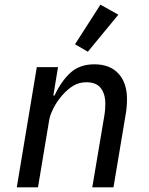

<svg xmlns="http://www.w3.org/2000/svg" viewBox="-20 -804 640 824"><path d="M52 0 138 -516H229L209 -394H214Q243 -456 282.5 -492Q322 -528 385 -528Q452 -528 488.5 -488Q525 -448 525 -379Q525 -362 523.5 -344Q522 -326 518 -305L467 0H376L427 -303Q430 -320 431 -334Q432 -348 432 -359Q432 -401 412.5 -426Q393 -451 351 -451Q319 -451 294.5 -436Q270 -421 248 -396Q243 -390 234.5 -379.5Q226 -369 217.5 -354.5Q209 -340 201 -321.5Q193 -303 190 -282L143 0ZM357 -582 302 -614 411 -784 488 -741Z"/></svg>

Font: IBM Plex Mono Text
Style: Italic
Weight: 450
Italic angle: -9°
Monospace: yes
Designer: Mike Abbink, Paul van der Laan, Pieter van Rosmalen
Foundry: Bold Monday
Version: Version 2.1